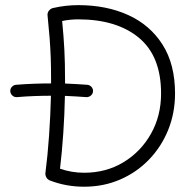

<svg xmlns="http://www.w3.org/2000/svg" viewBox="-20 -705 699 745"><path d="M20 -350.1Q19 -359.9 25.6 -367.4Q32.2 -375 42 -376Q78.6 -378.9 112.5 -380.1Q146.5 -381.3 178.2 -381.3Q178.2 -388.7 178.2 -396Q178.2 -444.3 176.8 -482.7Q175.3 -521 172.4 -559.1Q169.4 -597.2 164.6 -644Q163.1 -655.3 169.9 -663.6Q176.8 -671.9 185.5 -673.8Q234.4 -685.1 283.7 -685.1Q393.1 -685.1 477.8 -646.5Q562.5 -607.9 610.8 -531.7Q659.2 -455.6 659.2 -342.3Q659.2 -266.6 632.6 -200.9Q606 -135.3 558.1 -85.7Q510.3 -36.1 446 -8.3Q381.8 19.5 306.2 19.5Q235.8 19.5 173.3 -4.9Q164.1 -8.8 159.7 -17.1Q155.3 -25.4 156.2 -33.7Q165 -101.6 170.4 -179.2Q175.8 -256.8 177.7 -333.5Q147 -333.5 113.8 -332.3Q80.6 -331.1 45.4 -328.1Q35.6 -327.6 28.3 -334Q21 -340.3 20 -350.1ZM221.2 -623.5Q227.1 -563 229.7 -512.5Q232.4 -461.9 232.4 -396Q232.4 -388.2 232.4 -380.9Q255.4 -379.9 277.1 -378.7Q298.8 -377.4 318.8 -376Q328.6 -375 335.2 -367.4Q341.8 -359.9 340.8 -350.1Q340.3 -340.8 332.5 -334.2Q324.7 -327.6 314.9 -328.1Q295.9 -329.6 274.9 -330.8Q253.9 -332 231.9 -333Q230.5 -261.2 225.6 -188.7Q220.7 -116.2 212.9 -50.3Q258.3 -34.7 306.2 -34.7Q391.6 -34.7 459 -75.4Q526.4 -116.2 565.7 -185.8Q605 -255.4 605 -342.3Q605 -487.3 518.8 -558.6Q432.6 -629.9 283.7 -629.9Q251.5 -629.9 221.2 -623.5Z"/></svg>

Font: Mikhak-FD Light
Style: Regular
Weight: 300
Designer: Amin Abedi
Version: Version 3.2